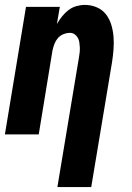

<svg xmlns="http://www.w3.org/2000/svg" viewBox="-20 -548 540 783"><path d="M214 215 302 -314Q304 -325 305 -335Q306 -345 305.5 -355.5Q305 -366 303.5 -376Q302 -386 297 -394.5Q292 -403 284 -408.5Q276 -414 265 -414Q252 -414 238.5 -408.5Q225 -403 216 -392.5Q207 -382 202 -369Q197 -356 194 -342L138 0H0L86 -520H224L212 -450Q221 -466 233 -481Q245 -496 259.5 -507Q274 -518 291.5 -523Q309 -528 326 -528Q352 -528 375 -518Q398 -508 412.5 -489Q427 -470 434 -446.5Q441 -423 443 -398Q445 -373 443 -347Q441 -321 437 -295L352 215Z"/></svg>

Font: Iosevka Term Curly Heavy
Style: Italic
Weight: 900
Italic angle: -9°
Designer: Belleve Invis
Foundry: Belleve Invis
Version: Version 32.3.0